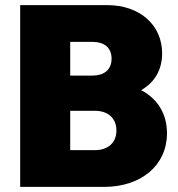

<svg xmlns="http://www.w3.org/2000/svg" viewBox="-20 -732 699 752"><path d="M59 0H387C535 0 634 -86 634 -210C634 -284 599 -344 533 -379C587 -410 615 -460 615 -523C615 -633 529 -712 399 -712H59ZM255 -144V-298H352C403 -298 436 -269 436 -221C436 -173 403 -144 352 -144ZM255 -436V-568H343C386 -568 417 -547 417 -502C417 -457 385 -436 343 -436Z"/></svg>

Font: MV Cash Black
Style: Regular
Weight: 900
Designer: Rodrigo Fuenzalida
Foundry: fragTYPE
Version: Version 1.100;Glyphs 3.1.2 (3151)